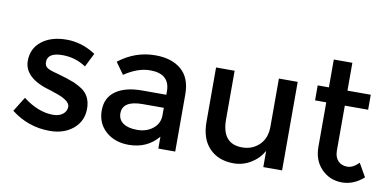

<svg xmlns="http://www.w3.org/2000/svg" viewBox="-56 -658 1668 819"><g transform="rotate(10 778.5 -249.0)"><path d="M190.7 6.2Q97.9 6.2 23.7 -51.5L62.9 -114.4Q128.9 -63.9 192.8 -63.9Q219.6 -63.9 235.6 -76.8Q251.5 -89.7 251.5 -109.3Q251.5 -138.1 175.3 -160.8Q173.2 -161.9 170.6 -162.9Q168 -163.9 167 -163.9Q47.4 -195.9 47.4 -272.2Q47.4 -325.8 88.1 -357.7Q128.9 -389.7 195.9 -389.7Q261.9 -389.7 321.6 -350.5L291.8 -290.7Q245.4 -321.6 189.7 -321.6Q124.7 -321.6 124.7 -280.4Q124.7 -262.9 137.6 -255.2Q150.5 -247.4 180.4 -240.2Q225.8 -227.8 256.7 -215.5Q277.3 -206.2 292.8 -195.9Q332 -169.1 332 -114.4Q332 -60.8 292.3 -27.3Q252.6 6.2 190.7 6.2Z M734 0H660.8V-51.5Q612.4 6.2 533 6.2Q472.2 6.2 433.5 -28.4Q394.8 -62.9 394.8 -118.6Q394.8 -174.2 436.1 -203.1Q477.3 -232 549.5 -232H654.6V-246.4Q654.6 -322.7 569.1 -322.7Q515.5 -322.7 457.7 -283.5L421.6 -334Q492.8 -389.7 580.4 -389.7Q651.5 -389.7 692.8 -354.1Q734 -318.6 734 -247.4ZM653.6 -175.3H562.9Q475.3 -175.3 475.3 -120.6Q475.3 -92.8 496.9 -77.8Q518.6 -62.9 557.7 -62.9Q597.9 -62.9 625.8 -85.1Q653.6 -107.2 653.6 -143.3Z M1115.5 -383.5H1196.9V0H1115.5V-70.1Q1095.9 -35.1 1061.3 -14.4Q1026.8 6.2 987.6 6.2Q921.6 6.2 882.5 -34Q843.3 -74.2 843.3 -148.5V-383.5H923.7V-173.2Q923.7 -67 1011.3 -67Q1055.7 -67 1085.6 -95.9Q1115.5 -124.7 1115.5 -176.3Z M1412.4 -318.6V-123.7Q1412.4 -95.9 1427.3 -79.9Q1442.3 -63.9 1468 -63.9Q1491.8 -63.9 1517.5 -89.7L1550.5 -32Q1507.2 6.2 1456.7 6.2Q1404.1 6.2 1368 -30.4Q1332 -67 1332 -125.8V-318.6H1283.5V-383.5H1332V-504.1H1412.4V-383.5H1513.4V-318.6Z"/></g></svg>

Font: NATS
Style: Regular
Weight: 400
Designer: Purushoth Kumar Guthula
Foundry: Silicon Andhra, USA.
Version: Version 1.0.4; ttfautohint (v1.2.25-373a) -l 7 -r 28 -G 50 -